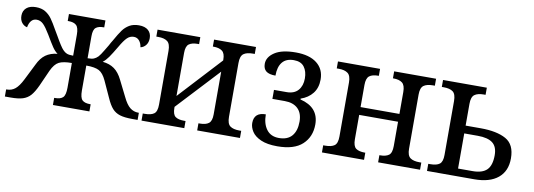

<svg xmlns="http://www.w3.org/2000/svg" viewBox="-49 -824 3097 1114"><g transform="rotate(10 1500.0 -267.5)"><path d="M3 -42H7Q35 -42 56 -59Q77 -76 98 -118L145 -212Q164 -253 192 -273Q220 -293 261 -297Q244 -309 229.5 -330.5Q215 -352 188 -398Q164 -438 147 -454.5Q130 -471 108 -471Q88 -471 76 -456.5Q64 -442 60 -418Q41 -422 28.5 -438Q16 -454 16 -479Q16 -508 35.5 -525Q55 -542 91 -542Q124 -542 146.5 -528.5Q169 -515 185 -493Q201 -471 225 -428Q231 -419 241 -401Q276 -339 291 -324Q302 -312 314.5 -307Q327 -302 352 -302V-426Q352 -467 337 -481Q322 -495 291 -495H286V-536H501V-495H498Q467 -495 452 -482.5Q437 -470 437 -432V-302Q461 -302 473.5 -307Q486 -312 498 -324Q509 -336 525.5 -364Q542 -392 546 -398Q550 -407 554.5 -414Q559 -421 563 -428Q587 -471 603 -493Q619 -515 642 -528.5Q665 -542 698 -542Q734 -542 753 -525Q772 -508 772 -479Q772 -454 759.5 -438Q747 -422 728 -418Q725 -441 712.5 -456Q700 -471 680 -471Q658 -471 641 -454.5Q624 -438 601 -398Q575 -354 559.5 -332Q544 -310 527 -297Q568 -293 596 -273Q624 -253 644 -212L691 -118Q711 -76 732.5 -59Q754 -42 781 -42H785V0H754Q707 0 680 -8.5Q653 -17 635 -37Q617 -57 599 -98L556 -192Q537 -233 512.5 -246Q488 -259 437 -259V-112Q437 -69 451.5 -55.5Q466 -42 498 -42H501V0H286V-42H291Q323 -42 337.5 -56Q352 -70 352 -114V-259Q301 -259 276 -246Q251 -233 232 -192L190 -98Q171 -57 153 -37Q135 -17 108.5 -8.5Q82 0 35 0H3Z M808 -42H820Q856 -42 874 -55Q892 -68 892 -109V-426Q892 -467 873.5 -481Q855 -495 820 -495H808V-536H1060V-495H1052Q1018 -495 1000.5 -482Q983 -469 983 -430V-176L1214 -426V-431Q1214 -468 1196 -481.5Q1178 -495 1145 -495H1141V-536H1388V-495H1376Q1341 -495 1322.5 -481.5Q1304 -468 1304 -427V-110Q1304 -69 1322.5 -55.5Q1341 -42 1376 -42H1388V0H1136V-42H1145Q1179 -42 1196.5 -55.5Q1214 -69 1214 -108V-360L983 -112V-106Q983 -67 1000 -54.5Q1017 -42 1051 -42H1060V0H808Z M1443 -98Q1443 -161 1512 -161Q1512 -106 1537 -72.5Q1562 -39 1610 -39Q1661 -39 1686.5 -69Q1712 -99 1712 -153Q1712 -203 1684.5 -229.5Q1657 -256 1607 -256H1534V-309H1608Q1653 -309 1676 -335.5Q1699 -362 1699 -405Q1699 -447 1679.5 -473Q1660 -499 1618 -499Q1573 -499 1550.5 -471.5Q1528 -444 1528 -392Q1490 -392 1472.5 -406Q1455 -420 1455 -449Q1455 -489 1497.5 -517Q1540 -545 1622 -545Q1702 -545 1746 -510.5Q1790 -476 1790 -415Q1790 -366 1764.5 -333.5Q1739 -301 1695 -286V-281Q1805 -254 1805 -153Q1805 -80 1756.5 -35Q1708 10 1609 10Q1549 10 1512 -6.5Q1475 -23 1459 -48Q1443 -73 1443 -98Z M1871 -42H1883Q1919 -42 1937 -55Q1955 -68 1955 -109V-427Q1955 -467 1936.5 -481Q1918 -495 1883 -495H1871V-536H2119V-495H2116Q2081 -495 2063.5 -481.5Q2046 -468 2046 -428V-298H2275V-427Q2275 -467 2257 -481Q2239 -495 2205 -495H2202V-536H2449V-495H2438Q2402 -495 2383.5 -481.5Q2365 -468 2365 -428V-109Q2365 -69 2383.5 -55.5Q2402 -42 2438 -42H2449V0H2202V-42H2205Q2240 -42 2257.5 -55Q2275 -68 2275 -109V-252H2046V-109Q2046 -68 2063.5 -55Q2081 -42 2116 -42H2119V0H1871Z M2490 -42H2501Q2539 -42 2556.5 -55.5Q2574 -69 2574 -109V-426Q2574 -468 2555.5 -481.5Q2537 -495 2502 -495H2490V-536H2748V-494H2737Q2702 -494 2683.5 -480.5Q2665 -467 2665 -426V-298H2754Q2849 -298 2903 -268Q2957 -238 2957 -156Q2957 -81 2908 -40.5Q2859 0 2768 0H2490ZM2750 -45Q2808 -45 2834.5 -71.5Q2861 -98 2861 -158Q2861 -208 2832.5 -230Q2804 -252 2745 -252H2665V-45Z"/></g></svg>

Font: Noto Serif Narrow
Style: Regular
Weight: 400
Width: 4
Designer: Monotype Design Team
Foundry: Monotype Imaging Inc.
Version: Version 1.001